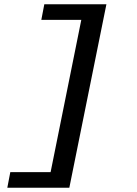

<svg xmlns="http://www.w3.org/2000/svg" viewBox="-20 -728 640 900"><path d="M14.3 152H305L478.8 -708H187.7L173.7 -634.9H361.1L217.2 78.9H28.3L14.3 152Z"/></svg>

Font: Source Code Variable
Style: Italic
Weight: 400
Italic angle: -11°
Monospace: yes
Designer: Paul D. Hunt, Teo Tuominen
Foundry: Adobe Systems Incorporated
Version: Version 1.005;PS 1.0;hotconv 16.6.54;makeotf.lib2.5.65590